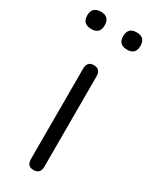

<svg xmlns="http://www.w3.org/2000/svg" viewBox="-195 -735 619 782"><g transform="rotate(30 115.0 -344.0)"><path d="M115 4Q84 4 84 -30V-455Q84 -489 115 -489Q147 -489 147 -455V-30Q147 4 115 4ZM200 -611Q159 -611 159 -651Q159 -692 200 -692Q240 -692 240 -651Q240 -611 200 -611ZM32 -611Q-10 -611 -10 -651Q-10 -692 32 -692Q72 -692 72 -651Q72 -611 32 -611Z"/></g></svg>

Font: Chiron GoRound TC L
Style: Regular
Weight: 300
Designer: Ryoko NISHIZUKA 西塚涼子 (kana, bopomofo & ideographs); Paul D. Hunt (Latin, Greek & Cyrillic); Sandoll Communications 산돌커뮤니
Foundry: Adobe
Version: Version 1.000;hotconv 1.1.1;makeotfexe 2.6.0